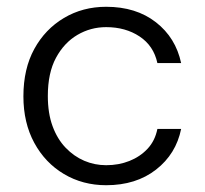

<svg xmlns="http://www.w3.org/2000/svg" viewBox="-20 -534 603 566"><path d="M293 12Q224 12 168.5 -21Q113 -54 81 -113Q49 -172 49 -250Q49 -331 81 -389.5Q113 -448 168.5 -481Q224 -514 293 -514Q381 -514 439.5 -468.5Q498 -423 514 -348H444Q433 -399 391.5 -426.5Q350 -454 293 -454Q247 -454 208 -431Q169 -408 145 -363.5Q121 -319 121 -251Q121 -200 135 -162Q149 -124 173.5 -98.5Q198 -73 228.5 -60Q259 -47 293 -47Q330 -47 361.5 -59.5Q393 -72 415 -95.5Q437 -119 444 -154H514Q499 -80 440 -34Q381 12 293 12Z"/></svg>

Font: DM Sans 16pt Light
Style: Regular
Weight: 300
Version: Version 4.004;gftools[0.9.30]